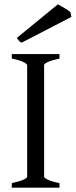

<svg xmlns="http://www.w3.org/2000/svg" viewBox="-20 -864 349 884"><path d="M34.2 0V-21Q67.4 -27.8 86.2 -35.9Q105 -43.9 105 -50.8V-564Q105 -569.8 87.2 -578.6Q69.3 -587.4 34.2 -594.2V-615.2H253.9V-594.2Q220.7 -587.4 201.9 -579.1Q183.1 -570.8 183.1 -564V-50.8Q183.1 -44.9 200.9 -36.4Q218.8 -27.8 253.9 -21V0ZM79.6 -667.5Q71.3 -670.9 67.6 -675.5Q64 -680.2 57.6 -689.5L246.6 -844.2Q251.5 -841.3 259.8 -836.7Q268.1 -832 276.9 -826.9Q285.6 -821.8 293 -816.9Q300.3 -812 304.2 -808.1L308.6 -786.1Z"/></svg>

Font: Gentium Plus Viet
Style: Regular
Weight: 400
Designer: J. Victor Gaultney, Annie Olsen, Iska Routamaa, Becca Hirsbrunner
Foundry: SIL International
Version: Version 5.000